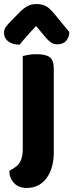

<svg xmlns="http://www.w3.org/2000/svg" viewBox="-49 -753 364 953"><path d="M22 80Q45 66 54.5 43Q64 20 64 -12V-475Q75 -478 93 -481Q111 -484 133 -484Q178 -484 198 -469Q218 -454 218 -412V3Q218 70 192 116Q155 180 83 180Q44 180 21 156Q-2 132 -3 95ZM130 -624Q117 -610 106.5 -598.5Q96 -587 86.5 -576Q77 -565 67.5 -554.5Q58 -544 48 -531Q13 -532 -8 -547.5Q-29 -563 -29 -589Q-29 -608 -19 -621Q-9 -634 11 -654L50 -694Q67 -711 86.5 -722Q106 -733 132 -733Q156 -733 176 -724Q196 -715 221 -684L295 -594Q295 -569 280 -551Q265 -533 235 -533Q217 -533 203 -543Q189 -553 175 -570Z"/></svg>

Font: Baloo Bhai 2
Style: Bold
Weight: 700
Designer: Supriya Tembe, Noopur Datye and Ek Type
Foundry: Ek Type
Version: Version 1.640;PS 1.000;hotconv 16.6.51;makeotf.lib2.5.65220;